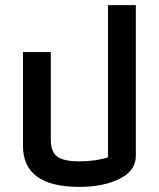

<svg xmlns="http://www.w3.org/2000/svg" viewBox="-20 -722 622 752"><path d="M70 -151V-518H179V-175Q179 -127 204.5 -108.5Q230 -90 291 -90Q323 -90 353.5 -94.5Q384 -99 403 -106V-702H512V-111Q512 -53 448 -21.5Q384 10 291 10Q70 10 70 -151Z"/></svg>

Font: Athiti SemiBold
Style: Regular
Weight: 600
Designer: CadsonDemak Team
Foundry: CadsonDemak
Version: Version 1.033